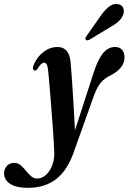

<svg xmlns="http://www.w3.org/2000/svg" viewBox="-143 -679 634 946"><path d="M319 -323Q339.5 -386.5 364.5 -417Q389.5 -447.5 424 -447.5Q447 -447.5 458.8 -433.2Q470.5 -419 470.5 -396Q470.5 -344.5 404.5 -309Q371.5 -294 352 -269.8Q332.5 -245.5 315.5 -195.5L224 60.5Q192 157 135.8 201.8Q79.5 246.5 -5.5 246.5Q-63.5 246.5 -93.2 226.5Q-123 206.5 -123 176Q-123 153.5 -109 138.5Q-95 123.5 -73 123.5Q-55 123.5 -41.2 135.2Q-27.5 147 -15.5 162Q-3.5 177 9.8 188.8Q23 200.5 40 200.5Q63.5 200.5 82.8 183.2Q102 166 113.2 138Q124.5 110 124.5 78Q124.5 61 122.2 23Q120 -15 116.2 -64.2Q112.5 -113.5 108.5 -164.5Q104.5 -215.5 100.8 -259.2Q97 -303 94.5 -329Q92 -352.5 87 -361.5Q82 -370.5 74 -370.5Q60 -370.5 41.5 -339.5Q34 -328 25 -332.5Q13.5 -338.5 24 -362Q41 -400.5 72.5 -424Q104 -447.5 140.5 -447.5Q198 -447.5 205 -371.5Q208 -339.5 211.8 -283.2Q215.5 -227 219.5 -161.8Q223.5 -96.5 226.5 -37.5ZM352 -599.5Q372.5 -628.5 392.5 -645Q412.5 -661.5 435 -659Q456.5 -657 463.5 -641.2Q470.5 -625.5 464.5 -608.5Q457 -587.5 440.2 -572.8Q423.5 -558 398 -544L298 -483.5Q284.5 -476.5 279 -484Q276.5 -488.5 278.8 -493.5Q281 -498.5 285 -504Z"/></svg>

Font: Fraunces 144pt Soft SemiBold
Style: Italic
Weight: 600
Italic angle: -16°
Version: Version 1.000;[b76b70a41]